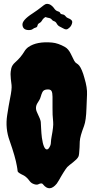

<svg xmlns="http://www.w3.org/2000/svg" viewBox="-20 -959 496 1005"><path d="M128.9 -712.9Q172.9 -743.2 252 -736.3Q284.2 -733.4 320.3 -712.9Q337.9 -703.1 350.6 -677.2Q363.3 -651.4 368.2 -641.6Q373 -631.8 380.9 -627.4Q388.7 -623 395 -615.2Q401.4 -607.4 408.7 -590.3Q416 -573.2 421.9 -550.8Q437.5 -499 435.5 -463.9Q433.6 -428.7 432.6 -392.6Q430.7 -328.1 419.9 -299.8Q409.2 -271.5 403.8 -252.4Q398.4 -233.4 397.5 -217.8Q396.5 -202.1 396.5 -187.5Q394.5 -148.4 391.1 -140.6Q387.7 -132.8 379.9 -125Q372.1 -117.2 362.8 -109.9Q353.5 -102.5 344.7 -95.7Q335.9 -88.9 332 -84.5Q328.1 -80.1 322.8 -72.3Q317.4 -64.5 312 -55.7Q306.6 -46.9 302.2 -39.6Q297.9 -32.2 295.9 -28.8Q293.9 -25.4 289.1 -16.6Q284.2 -7.8 277.3 2Q239.3 48.8 205.1 5.9Q202.1 1 195.8 1Q189.5 1 181.2 5.4Q172.9 9.8 158.2 4.9Q143.6 0 135.3 -11.2Q127 -22.5 119.6 -29.3Q112.3 -36.1 105.5 -40Q98.6 -43.9 91.8 -46.9Q73.2 -56.6 72.3 -63Q71.3 -69.3 70.8 -75.2Q70.3 -81.1 68.4 -89.8Q60.5 -136.7 30.3 -222.7Q6.8 -287.1 17.6 -356.4Q25.4 -407.2 32.2 -441.4Q43 -493.2 40.5 -513.7Q38.1 -534.2 36.6 -546.4Q35.2 -558.6 35.2 -571.3Q35.2 -584 39.1 -601.1Q43 -618.2 59.1 -632.3Q75.2 -646.5 86.9 -660.6Q98.6 -674.8 107.4 -689.5Q116.2 -704.1 128.9 -712.9ZM177.7 -421.9Q161.1 -397.5 173.8 -371.1Q192.4 -333 193.4 -320.8Q194.3 -308.6 195.3 -285.6Q196.3 -262.7 199.2 -238.3Q208 -176.8 225.6 -176.8Q235.4 -176.8 244.1 -199.2Q246.1 -204.1 246.6 -215.8Q247.1 -227.5 250 -243.2Q260.7 -298.8 258.3 -320.3Q255.9 -341.8 255.4 -358.4Q254.9 -375 254.9 -392.6V-452.1Q254.9 -473.6 249.5 -482.9Q244.1 -492.2 226.1 -490.7Q208 -489.3 202.1 -477.1Q196.3 -464.8 193.4 -453.6Q190.4 -442.4 186 -435.5Q181.6 -428.7 177.7 -421.9ZM97.7 -827.1Q93.8 -852.5 150.4 -888.7Q179.7 -908.2 195.3 -920.9Q210.9 -933.6 216.8 -936.5Q226.6 -941.4 241.2 -935.5Q254.9 -927.7 263.2 -915.5Q271.5 -903.3 281.2 -900.4Q291 -897.5 293 -894.5Q294.9 -891.6 296.4 -888.7Q297.9 -885.7 300.8 -885.3Q303.7 -884.8 306.6 -883.8Q316.4 -882.8 322.8 -874.5Q329.1 -866.2 335.9 -864.3Q360.4 -855.5 357.9 -840.8Q355.5 -826.2 345.2 -815.9Q335 -805.7 327.6 -805.2Q320.3 -804.7 312.5 -809.6Q304.7 -814.5 293.9 -819.3Q283.2 -824.2 277.3 -835Q271.5 -845.7 263.7 -847.7Q255.9 -849.6 251 -856.4Q246.1 -863.3 234.9 -865.2Q223.6 -867.2 220.7 -869.1Q217.8 -871.1 210.4 -864.7Q203.1 -858.4 199.2 -850.6Q195.3 -842.8 186.5 -838.4Q177.7 -834 176.3 -825.2Q174.8 -816.4 166.5 -814.5Q158.2 -812.5 150.9 -806.6Q143.6 -800.8 126 -801.8Q100.6 -803.7 97.7 -827.1Z"/></svg>

Font: Creepster Caps
Style: Regular
Weight: 400
Designer: Font Diner, Inc
Foundry: Font Diner, Inc
Version: Version 1.000